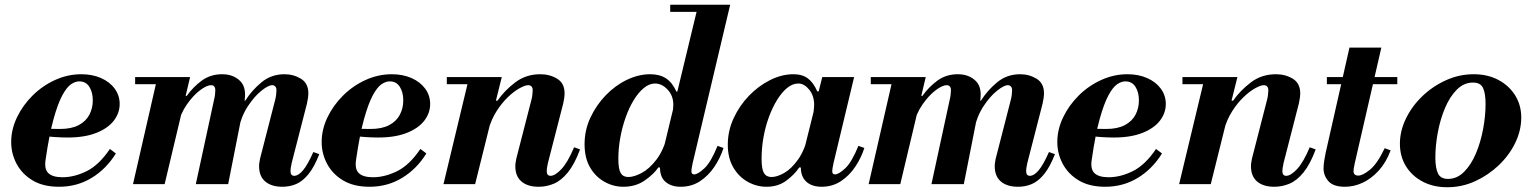

<svg xmlns="http://www.w3.org/2000/svg" viewBox="-20 -774 6437 807"><path d="M228 11Q162 11 117.5 -15.5Q73 -42 50 -85Q27 -128 27 -177Q27 -230 51.5 -281Q76 -332 117.5 -373Q159 -414 212 -438Q265 -462 322 -462Q368 -462 404.5 -446Q441 -430 462 -401.5Q483 -373 483 -337Q483 -299 458.5 -267Q434 -235 385 -215.5Q336 -196 264 -196Q239 -196 210 -198Q181 -200 158.5 -203Q136 -206 130 -207L135 -242Q152 -235 173 -233.5Q194 -232 233 -232Q280 -232 310.5 -248Q341 -264 355.5 -291.5Q370 -319 370 -352Q370 -386 355.5 -409Q341 -432 313 -432Q296 -432 278 -419.5Q260 -407 241.5 -372.5Q223 -338 205 -273.5Q187 -209 172 -105Q165 -64 183 -46.5Q201 -29 243 -29Q292 -29 344 -54.5Q396 -80 442 -148L467 -129Q427 -64 365.5 -26.5Q304 11 228 11Z M1167 11Q1121 11 1095 -11Q1069 -33 1069 -75Q1069 -85 1070.5 -92.5Q1072 -100 1073 -107L1137 -356Q1139 -363 1140.5 -375Q1142 -387 1142 -394Q1142 -405 1137 -410.5Q1132 -416 1124 -416Q1108 -416 1078.5 -392.5Q1049 -369 1021.5 -327Q994 -285 982 -229L1004 -351H1011Q1038 -394 1079 -428Q1120 -462 1176 -462Q1214 -462 1245 -443Q1276 -424 1276 -382Q1276 -364 1270 -338L1206 -89Q1203 -76 1202 -68Q1201 -60 1201 -55Q1201 -35 1217 -35Q1234 -35 1253.5 -58Q1273 -81 1297 -135L1322 -126Q1301 -72 1276.5 -42Q1252 -12 1225 -0.5Q1198 11 1167 11ZM539 0 642 -450H779L672 0ZM803 0 880 -356Q882 -363 883.5 -375Q885 -387 885 -394Q885 -405 880.5 -410.5Q876 -416 867 -416Q849 -416 820.5 -394.5Q792 -373 765.5 -335Q739 -297 726 -246L758 -371H765Q792 -409 828.5 -435.5Q865 -462 914 -462Q961 -462 990 -433Q1019 -404 1006 -339L939 0ZM548 -420V-450H767V-420Z M1533 11Q1467 11 1422.5 -15.5Q1378 -42 1355 -85Q1332 -128 1332 -177Q1332 -230 1356.5 -281Q1381 -332 1422.5 -373Q1464 -414 1517 -438Q1570 -462 1627 -462Q1673 -462 1709.5 -446Q1746 -430 1767 -401.5Q1788 -373 1788 -337Q1788 -299 1763.5 -267Q1739 -235 1690 -215.5Q1641 -196 1569 -196Q1544 -196 1515 -198Q1486 -200 1463.5 -203Q1441 -206 1435 -207L1440 -242Q1457 -235 1478 -233.5Q1499 -232 1538 -232Q1585 -232 1615.5 -248Q1646 -264 1660.5 -291.5Q1675 -319 1675 -352Q1675 -386 1660.5 -409Q1646 -432 1618 -432Q1601 -432 1583 -419.5Q1565 -407 1546.5 -372.5Q1528 -338 1510 -273.5Q1492 -209 1477 -105Q1470 -64 1488 -46.5Q1506 -29 1548 -29Q1597 -29 1649 -54.5Q1701 -80 1747 -148L1772 -129Q1732 -64 1670.5 -26.5Q1609 11 1533 11Z M2244 11Q2198 11 2172 -11Q2146 -33 2146 -75Q2146 -85 2147.5 -92.5Q2149 -100 2150 -107L2214 -356Q2216 -363 2217.5 -375Q2219 -387 2219 -394Q2219 -405 2214 -410.5Q2209 -416 2200 -416Q2187 -416 2163.5 -403Q2140 -390 2114.5 -365.5Q2089 -341 2067 -306.5Q2045 -272 2033 -229L2064 -351H2071Q2101 -394 2146 -428Q2191 -462 2251 -462Q2291 -462 2322 -443Q2353 -424 2353 -382Q2353 -364 2347 -338L2283 -89Q2280 -76 2279 -68Q2278 -60 2278 -55Q2278 -35 2294 -35Q2313 -35 2339.5 -63Q2366 -91 2393 -155L2418 -146Q2395 -84 2367 -49.5Q2339 -15 2308 -2Q2277 11 2244 11ZM1844 0 1952 -450H2089L1977 0ZM1858 -420V-450H2077V-420Z M2841 11Q2802 11 2778 -9Q2754 -29 2754 -70Q2754 -82 2757 -97.5Q2760 -113 2770 -153L2915 -754H3049L2891 -87Q2888 -74 2887 -65.5Q2886 -57 2886 -54Q2886 -41 2898 -41Q2913 -41 2940.5 -66.5Q2968 -92 2996 -161L3021 -152Q3008 -111 2983 -73.5Q2958 -36 2922.5 -12.5Q2887 11 2841 11ZM2600 11Q2558 11 2520.5 -10Q2483 -31 2460 -70.5Q2437 -110 2437 -168Q2437 -227 2461.5 -279.5Q2486 -332 2526 -373.5Q2566 -415 2615 -438.5Q2664 -462 2713 -462Q2753 -462 2779.5 -444.5Q2806 -427 2823 -389H2830L2807 -298Q2808 -309 2809 -317Q2810 -325 2810 -334Q2810 -372 2786 -397.5Q2762 -423 2733 -423Q2709 -423 2686 -404Q2663 -385 2643.5 -353Q2624 -321 2609.5 -280Q2595 -239 2587 -194.5Q2579 -150 2579 -107Q2579 -63 2589 -46.5Q2599 -30 2621 -30Q2645 -30 2677 -47Q2709 -64 2739 -103Q2769 -142 2786 -208L2754 -70H2747Q2728 -42 2690 -15.5Q2652 11 2600 11ZM2797 -724V-754H2992V-724Z M3202 11Q3160 11 3122.5 -10Q3085 -31 3062 -70.5Q3039 -110 3039 -166Q3039 -224 3063.5 -277Q3088 -330 3128 -371.5Q3168 -413 3217 -437.5Q3266 -462 3315 -462Q3352 -462 3375.5 -444.5Q3399 -427 3415 -390H3422L3399 -299Q3400 -309 3401 -317.5Q3402 -326 3402 -333Q3402 -372 3381 -397.5Q3360 -423 3336 -423Q3311 -423 3288.5 -404.5Q3266 -386 3246.5 -354.5Q3227 -323 3212 -282.5Q3197 -242 3189 -197Q3181 -152 3181 -107Q3181 -63 3191 -46.5Q3201 -30 3223 -30Q3246 -30 3276 -47Q3306 -64 3334 -103Q3362 -142 3378 -208L3346 -70H3339Q3321 -42 3286 -15.5Q3251 11 3202 11ZM3433 11Q3407 11 3387.5 2Q3368 -7 3357 -25Q3346 -43 3346 -70Q3346 -82 3349 -97.5Q3352 -113 3362 -153L3436 -450H3570L3483 -87Q3480 -74 3479 -65.5Q3478 -57 3478 -54Q3478 -41 3490 -41Q3505 -41 3532.5 -66.5Q3560 -92 3588 -161L3613 -152Q3600 -111 3575 -73.5Q3550 -36 3514.5 -12.5Q3479 11 3433 11Z M4259 11Q4213 11 4187 -11Q4161 -33 4161 -75Q4161 -85 4162.5 -92.5Q4164 -100 4165 -107L4229 -356Q4231 -363 4232.5 -375Q4234 -387 4234 -394Q4234 -405 4229 -410.5Q4224 -416 4216 -416Q4200 -416 4170.5 -392.5Q4141 -369 4113.5 -327Q4086 -285 4074 -229L4096 -351H4103Q4130 -394 4171 -428Q4212 -462 4268 -462Q4306 -462 4337 -443Q4368 -424 4368 -382Q4368 -364 4362 -338L4298 -89Q4295 -76 4294 -68Q4293 -60 4293 -55Q4293 -35 4309 -35Q4326 -35 4345.5 -58Q4365 -81 4389 -135L4414 -126Q4393 -72 4368.5 -42Q4344 -12 4317 -0.5Q4290 11 4259 11ZM3631 0 3734 -450H3871L3764 0ZM3895 0 3972 -356Q3974 -363 3975.5 -375Q3977 -387 3977 -394Q3977 -405 3972.5 -410.5Q3968 -416 3959 -416Q3941 -416 3912.5 -394.5Q3884 -373 3857.5 -335Q3831 -297 3818 -246L3850 -371H3857Q3884 -409 3920.5 -435.5Q3957 -462 4006 -462Q4053 -462 4082 -433Q4111 -404 4098 -339L4031 0ZM3640 -420V-450H3859V-420Z M4625 11Q4559 11 4514.5 -15.5Q4470 -42 4447 -85Q4424 -128 4424 -177Q4424 -230 4448.5 -281Q4473 -332 4514.5 -373Q4556 -414 4609 -438Q4662 -462 4719 -462Q4765 -462 4801.5 -446Q4838 -430 4859 -401.5Q4880 -373 4880 -337Q4880 -299 4855.5 -267Q4831 -235 4782 -215.5Q4733 -196 4661 -196Q4636 -196 4607 -198Q4578 -200 4555.5 -203Q4533 -206 4527 -207L4532 -242Q4549 -235 4570 -233.5Q4591 -232 4630 -232Q4677 -232 4707.5 -248Q4738 -264 4752.5 -291.5Q4767 -319 4767 -352Q4767 -386 4752.5 -409Q4738 -432 4710 -432Q4693 -432 4675 -419.5Q4657 -407 4638.5 -372.5Q4620 -338 4602 -273.5Q4584 -209 4569 -105Q4562 -64 4580 -46.5Q4598 -29 4640 -29Q4689 -29 4741 -54.5Q4793 -80 4839 -148L4864 -129Q4824 -64 4762.5 -26.5Q4701 11 4625 11Z M5336 11Q5290 11 5264 -11Q5238 -33 5238 -75Q5238 -85 5239.5 -92.5Q5241 -100 5242 -107L5306 -356Q5308 -363 5309.5 -375Q5311 -387 5311 -394Q5311 -405 5306 -410.5Q5301 -416 5292 -416Q5279 -416 5255.5 -403Q5232 -390 5206.5 -365.5Q5181 -341 5159 -306.5Q5137 -272 5125 -229L5156 -351H5163Q5193 -394 5238 -428Q5283 -462 5343 -462Q5383 -462 5414 -443Q5445 -424 5445 -382Q5445 -364 5439 -338L5375 -89Q5372 -76 5371 -68Q5370 -60 5370 -55Q5370 -35 5386 -35Q5405 -35 5431.5 -63Q5458 -91 5485 -155L5510 -146Q5487 -84 5459 -49.5Q5431 -15 5400 -2Q5369 11 5336 11ZM4936 0 5044 -450H5181L5069 0ZM4950 -420V-450H5169V-420Z M5633 11Q5584 11 5563.5 -12.5Q5543 -36 5543 -66Q5543 -80 5546 -99.5Q5549 -119 5552 -132L5652 -574H5786L5674 -87Q5671 -74 5670 -66Q5669 -58 5669 -55Q5669 -36 5689 -36Q5708 -36 5738.5 -61Q5769 -86 5800 -151L5825 -142Q5806 -91 5775 -57Q5744 -23 5707.5 -6Q5671 11 5633 11ZM5557 -420V-450H5853V-420Z M6063 13Q6004 13 5959 -11Q5914 -35 5889 -76Q5864 -117 5864 -170Q5864 -223 5889 -275Q5914 -327 5957.5 -369Q6001 -411 6057 -436.5Q6113 -462 6174 -462Q6233 -462 6278 -438Q6323 -414 6348.5 -373Q6374 -332 6374 -280Q6374 -226 6349 -174Q6324 -122 6280 -80Q6236 -38 6180.5 -12.5Q6125 13 6063 13ZM6066 -22Q6104 -22 6133.5 -51.5Q6163 -81 6183 -128Q6203 -175 6213.5 -230.5Q6224 -286 6224 -337Q6224 -381 6213.5 -404Q6203 -427 6171 -427Q6133 -427 6103.5 -397.5Q6074 -368 6054 -321Q6034 -274 6023.5 -218.5Q6013 -163 6013 -112Q6013 -68 6024 -45Q6035 -22 6066 -22Z"/></svg>

Font: Libre Bodoni
Style: Bold Italic
Weight: 700
Italic angle: -13°
Version: Version 2.005;gftools[0.9.23]